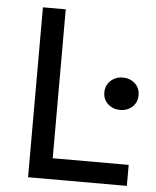

<svg xmlns="http://www.w3.org/2000/svg" viewBox="-51 -744 640 788"><g transform="rotate(5 269.0 -350.0)"><path d="M94 0V-700H188V-86.5H501V0ZM446 -308Q417 -308 396.2 -326.5Q375.5 -345 375.5 -374.5Q375.5 -394.5 385 -409.5Q394.5 -424.5 410.5 -433Q426.5 -441.5 446 -441.5Q475.5 -441.5 496 -423Q516.5 -404.5 516.5 -374.5Q516.5 -354.5 507 -339.5Q497.5 -324.5 481.5 -316.2Q465.5 -308 446 -308Z"/></g></svg>

Font: Geologica Roman Light
Style: Regular
Weight: 300
Designer: Sindre Bremnes, Frode Helland
Foundry: Monokrom Skriftforlag AS
Version: Version 1.010;gftools[0.9.28]